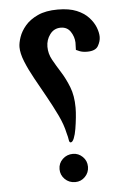

<svg xmlns="http://www.w3.org/2000/svg" viewBox="-53 -775 555 827"><g transform="rotate(-5 224.0 -361.5)"><path d="M234 -160Q228 -160 226.5 -172Q225 -184 220 -201Q212 -239 192 -280.5Q172 -322 148 -365Q124 -408 101.5 -448.5Q79 -489 64.5 -525Q50 -561 50 -588Q50 -606 58.5 -631Q67 -656 87 -679.5Q107 -703 141.5 -719Q176 -735 228 -735Q277 -735 309.5 -721.5Q342 -708 361.5 -686.5Q381 -665 389.5 -642.5Q398 -620 398 -602Q398 -583 386.5 -563Q375 -543 339 -543Q320 -543 307 -548Q294 -553 291 -555L292 -587Q291 -612 276.5 -634Q262 -656 234 -656Q205 -656 187.5 -632.5Q170 -609 170 -579Q170 -549 185 -522Q200 -495 219 -465Q238 -435 253 -397Q268 -359 268 -307Q268 -289 265.5 -264.5Q263 -240 259 -216Q255 -192 248.5 -176Q242 -160 234 -160ZM239 12Q212 12 194 -6Q176 -24 176 -49Q176 -75 194.5 -92.5Q213 -110 239 -110Q263 -110 281 -92.5Q299 -75 299 -49Q299 -24 281.5 -6Q264 12 239 12Z"/></g></svg>

Font: El Messiri SemiBold
Style: Regular
Weight: 600
Designer: Mohamed Gaber
Foundry: Kief Type Foundry
Version: Version 2.020; ttfautohint (v1.8.3)